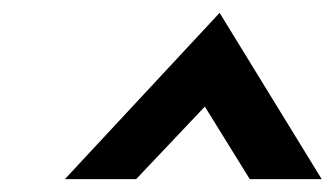

<svg xmlns="http://www.w3.org/2000/svg" viewBox="-20 -776 521 299"><path d="M81 -497H192L299 -610L369 -497H481L322 -756Z"/></svg>

Font: Charger Sport
Style: BlkNrwObl
Weight: 900
Designer: Jasper
Foundry: Cannot Into Space Fonts
Version: Version 1.1